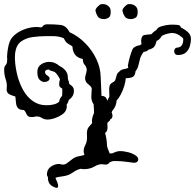

<svg xmlns="http://www.w3.org/2000/svg" viewBox="-25 -793 940 925"><path d="M229 105Q206 93 206 64V60Q201 55 201 48Q201 23 220 10Q239 -3 258 -3Q265 -3 268.5 -1.5Q272 0 280 0Q289 0 300 -8.5Q311 -17 323.5 -26.5Q336 -36 349 -39L377 -45L382 -48L381 -50Q378 -58 378 -64Q378 -80 387 -96.5Q396 -113 394 -141Q392 -168 402 -180.5Q412 -193 419 -200Q418 -203 418 -210Q418 -218 420.5 -228Q423 -238 428 -248Q428 -259 427.5 -270Q427 -281 426 -291Q422 -296 418.5 -305Q415 -314 415 -327Q415 -341 416 -349.5Q417 -358 417 -363Q417 -369 414.5 -373Q412 -377 404 -384Q393 -392 389 -400Q385 -408 385 -415Q385 -425 388.5 -435Q392 -445 393 -457Q392 -471 383 -480.5Q374 -490 374 -509Q331 -517 325 -559Q325 -562 324.5 -565.5Q324 -569 322 -571Q306 -580 298 -586Q290 -592 282 -609Q258 -619 229 -619H199Q166 -619 133 -614.5Q100 -610 76.5 -593Q53 -576 48 -538Q47 -531 47 -522.5Q47 -514 47 -506Q49 -467 59 -428.5Q69 -390 87.5 -357.5Q106 -325 134 -305.5Q162 -286 198 -286Q242 -286 260 -303Q262 -319 274 -331Q275 -336 275 -341.5Q275 -347 275 -354V-366Q268 -370 264 -374Q260 -378 260 -387Q260 -398 264 -411Q253 -434 239 -446Q233 -448 228 -450Q223 -452 218 -453Q215 -454 211 -458Q192 -458 192 -446Q192 -436 202 -430Q214 -423 214 -415Q214 -408 206.5 -403Q199 -398 189 -398Q177 -398 166 -408.5Q155 -419 155 -446Q155 -465 165 -475.5Q175 -486 188 -490.5Q201 -495 211 -495Q226 -495 239 -489.5Q252 -484 262 -475Q279 -467 290.5 -453Q302 -439 302 -418V-413Q304 -407 306 -401Q308 -395 309 -388Q318 -383 324.5 -375.5Q331 -368 331 -356Q331 -340 324.5 -330Q318 -320 311 -315L307 -312Q305 -305 302.5 -299.5Q300 -294 296 -289Q296 -287 296.5 -284.5Q297 -282 297 -280Q297 -274 294 -265Q289 -251 272.5 -240Q256 -229 237 -223Q218 -217 205 -217Q189 -217 177 -224.5Q165 -232 153 -232Q146 -232 141 -230.5Q136 -229 128 -229Q114 -229 108.5 -235Q103 -241 100 -249Q97 -257 90 -263Q69 -263 61 -273Q53 -283 52 -298.5Q51 -314 49 -328Q21 -336 14 -343.5Q7 -351 7 -361Q7 -366 7.5 -370.5Q8 -375 8 -380Q8 -393 4 -406Q-5 -432 -5 -456Q-5 -472 1.5 -478.5Q8 -485 9 -495Q9 -498 9 -501Q9 -504 10 -508Q10 -511 9.5 -513.5Q9 -516 9 -519Q9 -528 10 -536Q11 -544 12 -551Q14 -565 17.5 -579Q21 -593 28 -605Q41 -624 64 -638Q87 -652 114.5 -658.5Q142 -665 165 -662Q168 -661 171 -661.5Q174 -662 177 -662Q186 -676 202 -676Q238 -676 266 -673Q294 -670 310 -638Q352 -619 385.5 -585Q419 -551 439 -509Q459 -467 460 -423L464 -331Q476 -331 483 -325Q486 -323 493 -308Q495 -315 497.5 -319.5Q500 -324 502 -327Q502 -335 501.5 -343Q501 -351 501 -360Q501 -379 506 -386Q511 -393 518 -396Q525 -399 530 -406Q535 -424 538 -433Q541 -442 548 -446Q556 -457 570 -459.5Q584 -462 593 -466Q591 -474 591 -477Q591 -480 595.5 -499Q600 -518 606.5 -538Q613 -558 619 -563Q625 -568 633 -571Q641 -574 649 -575Q653 -579 657 -580Q656 -585 655.5 -589Q655 -593 655 -597Q656 -622 672 -624.5Q688 -627 704 -628Q709 -634 715 -639Q721 -644 728 -648Q732 -655 737.5 -659.5Q743 -664 759 -668Q776 -673 794.5 -674Q813 -675 830 -673Q843 -673 847 -660Q865 -652 880 -638.5Q895 -625 895 -605Q895 -590 890 -572Q885 -554 871.5 -541Q858 -528 832 -528Q823 -528 818.5 -533.5Q814 -539 814 -546Q814 -553 818.5 -558.5Q823 -564 832 -564Q858 -567 858 -605Q858 -610 840.5 -622Q823 -634 804 -634Q795 -634 781 -630.5Q767 -627 754 -620V-619Q743 -600 729 -596V-594Q723 -569 711.5 -562Q700 -555 689 -553Q686 -548 680.5 -546Q675 -544 667 -543Q654 -526 649.5 -509Q645 -492 641.5 -477Q638 -462 628 -450Q626 -430 616.5 -423.5Q607 -417 581 -416Q580 -400 573.5 -378.5Q567 -357 557 -338Q547 -319 537 -309Q536 -296 531.5 -284Q527 -272 516 -259L513 -252Q515 -246 516 -242.5Q517 -239 517 -238Q517 -228 514 -224Q511 -220 506 -218Q505 -213 501.5 -209.5Q498 -206 494 -204Q492 -198 492 -196Q492 -192 492.5 -188Q493 -184 493 -179Q493 -172 491 -165Q489 -158 482 -153H481Q485 -140 487 -127Q490 -109 490 -100.5Q490 -92 492 -84Q494 -76 502 -58L503 -54H515Q524 -58 533.5 -61.5Q543 -65 553 -65Q573 -65 595 -59Q617 -53 631 -42Q641 -35 641 -25Q641 -18 635 -13Q629 -8 618 -9Q593 -12 575.5 -14.5Q558 -17 533 -17H520Q516 -16 512.5 -14.5Q509 -13 504 -12Q498 0 482 0Q478 0 474 -1Q470 -2 465 -2Q449 -2 428.5 10Q408 22 379 22Q375 22 371.5 21.5Q368 21 365 20Q345 24 326 38Q307 52 280 56Q274 57 260.5 59Q247 61 242 64Q242 65 248.5 79Q255 93 255 103Q255 112 248 112Q242 112 229 105ZM606 -701Q583 -701 575 -715Q567 -729 565 -741Q564 -749 575 -760.5Q586 -772 593 -773Q612 -775 624.5 -766Q637 -757 638 -743Q640 -715 628.5 -708Q617 -701 606 -701ZM476 -701Q453 -701 445 -715Q437 -729 435 -741Q434 -749 445 -760.5Q456 -772 463 -773Q482 -775 494.5 -766Q507 -757 508 -743Q510 -715 498.5 -708Q487 -701 476 -701Z"/></svg>

Font: RU Serius
Style: Regular
Weight: 400
Designer: Robert E. Leuschke
Foundry: Robert E. Leuschke
Version: Version 1.011; ttfautohint (v1.8.3)